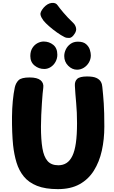

<svg xmlns="http://www.w3.org/2000/svg" viewBox="-20 -1308 796 1336"><path d="M83 -700Q90 -731 109.5 -750Q129 -769 186 -769Q239 -769 262.5 -749.5Q286 -730 281 -696Q279 -684 276.5 -655.5Q274 -627 271.5 -588.5Q269 -550 267 -508Q265 -466 265 -427Q265 -337 275 -277Q285 -217 311 -187.5Q337 -158 386 -158Q418 -158 442.5 -173.5Q467 -189 483.5 -223Q500 -257 508 -313Q516 -369 516 -451Q516 -527 510 -591.5Q504 -656 501 -711Q499 -742 517 -759Q535 -776 586 -776Q629 -776 651 -765.5Q673 -755 682 -738.5Q691 -722 692 -703Q695 -674 697.5 -646.5Q700 -619 702 -588Q704 -557 705 -518Q706 -479 706 -427Q706 -338 688.5 -259.5Q671 -181 633 -120.5Q595 -60 533.5 -26Q472 8 383 8Q295 8 237.5 -15Q180 -38 146 -79.5Q112 -121 95 -177Q78 -233 71 -299Q67 -338 65 -389Q63 -440 63.5 -496Q64 -552 69 -605Q74 -658 83 -700ZM288 -828Q250 -828 220.5 -852Q191 -876 191 -918Q191 -951 205 -973.5Q219 -996 240.5 -1007.5Q262 -1019 284 -1019Q322 -1019 350.5 -996Q379 -973 379 -927Q379 -901 366.5 -878Q354 -855 333 -841.5Q312 -828 288 -828ZM516 -823Q482 -823 454.5 -850.5Q427 -878 427 -918Q427 -941 438 -964Q449 -987 470.5 -1002.5Q492 -1018 522 -1018Q560 -1018 579.5 -1000.5Q599 -983 605.5 -961Q612 -939 612 -923Q612 -896 598.5 -873Q585 -850 563 -836.5Q541 -823 516 -823ZM429 -1050Q405 -1062 376 -1082.5Q347 -1103 321.5 -1125.5Q296 -1148 283 -1164Q267 -1185 262 -1204Q257 -1223 284 -1255Q310 -1284 339 -1287.5Q368 -1291 381 -1271Q392 -1255 421 -1220.5Q450 -1186 490 -1148Q504 -1135 509 -1114Q514 -1093 497 -1070Q481 -1045 462 -1044Q443 -1043 429 -1050Z"/></svg>

Font: Playpen Sans ExtraBold
Style: Regular
Weight: 800
Designer: Laura Meseguer, Veronika Burian, José Scaglione
Foundry: TypeTogether
Version: Version 1.001